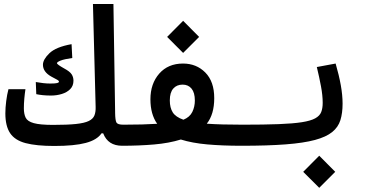

<svg xmlns="http://www.w3.org/2000/svg" viewBox="-20 -713 1798 943"><path d="M246.6 3.9Q158.7 3.9 106 -10Q53.2 -23.9 29.8 -58.8Q6.3 -93.8 6.3 -156.2Q6.3 -184.1 10.5 -216.6Q14.6 -249 21.5 -274.9H105Q101.6 -252.9 99.4 -228.3Q97.2 -203.6 97.2 -181.2Q97.2 -152.8 106.2 -134.8Q115.2 -116.7 146 -108.2Q176.8 -99.6 240.7 -99.6Q310.5 -99.6 352.5 -104Q394.5 -108.4 415.8 -118.7Q437 -128.9 443.8 -146.2Q450.7 -163.6 449.7 -189L436.5 -693.4H537.1L545.4 -164.6Q545.4 -161.6 545.4 -159.2Q545.9 -121.6 552 -111.1Q558.1 -100.6 585.9 -100.6Q604.5 -100.6 613.5 -91.3Q622.6 -82 622.6 -56.2Q622.6 -22 610.1 -9.5Q597.7 2.9 580.1 2.9Q510.3 2.9 486.8 -58.1H478.5Q457 -25.9 401.1 -11Q345.2 3.9 246.6 3.9ZM230.5 -243.7Q209 -243.7 190.2 -245.6Q171.4 -247.6 158.2 -250.5L155.8 -310.1Q175.3 -306.6 192.6 -304.7Q210 -302.7 227.5 -302.7Q252.4 -302.7 261 -305.2Q269.5 -307.6 269.5 -311.5Q269.5 -316.9 262.2 -320.6Q254.9 -324.2 231.9 -336.9Q190.9 -359.9 190.9 -395Q190.9 -420.9 222.9 -451.7Q254.9 -482.4 331.5 -496.1L335 -428.2Q294.9 -422.4 277.3 -415.3Q259.8 -408.2 259.8 -402.8Q259.8 -396.5 294.9 -377Q323.2 -361.8 332 -347.9Q340.8 -334 340.8 -316.9Q340.8 -291.5 325 -275.4Q309.1 -259.3 283.7 -251.5Q258.3 -243.7 230.5 -243.7Z M578.1 2.9 585.9 -100.6Q685.1 -100.6 752 -105Q718.8 -151.9 718.8 -225.1Q718.8 -302.2 762.2 -351.6Q805.7 -400.9 878.9 -400.9Q944.8 -400.9 988.5 -356.7Q1032.2 -312.5 1032.2 -231Q1032.2 -151.4 995.6 -105.5Q1030.8 -103 1074.7 -101.8Q1118.7 -100.6 1172.9 -100.6Q1200.2 -100.6 1212.9 -89.8Q1225.6 -79.1 1225.6 -51.8Q1225.6 -21 1209.5 -9Q1193.4 2.9 1164.6 2.9Q1072.8 2.9 998.3 -3.7Q923.8 -10.3 868.2 -27.8Q810.5 -9.8 736.6 -3.4Q662.6 2.9 578.1 2.9ZM880.9 -125Q912.1 -137.7 924.6 -163.3Q937 -189 937 -219.2Q937 -257.8 920.9 -277.6Q904.8 -297.4 877 -297.4Q848.1 -297.4 831.1 -278.1Q814 -258.8 814 -219.7Q814 -184.1 828.4 -161.1Q842.8 -138.2 880.9 -125ZM879.4 -453.1 800.8 -531.7 879.4 -610.8 958 -531.7Z M1166 2.9Q1149.9 2.9 1149.9 -52.7Q1149.9 -78.6 1156.7 -89.6Q1163.6 -100.6 1171.9 -100.6Q1277.8 -100.6 1348.6 -103.3Q1419.4 -106 1462.6 -112.8Q1505.9 -119.6 1528.1 -131.8Q1550.3 -144 1557.6 -162.6Q1564.9 -181.2 1564.9 -208Q1564.9 -244.1 1556.6 -288.6Q1548.3 -333 1536.1 -383.8L1628.4 -400.9Q1645 -343.8 1653.8 -294.7Q1662.6 -245.6 1662.6 -203.6Q1662.6 -157.7 1651.9 -123Q1641.1 -88.4 1611.6 -64.5Q1582 -40.5 1526.9 -25.6Q1471.7 -10.7 1383.3 -3.9Q1294.9 2.9 1166 2.9ZM1547.9 209.5 1469.2 130.9 1547.9 51.8 1626.5 130.9Z"/></svg>

Font: Cascadia Code NF
Style: Regular
Weight: 400
Monospace: yes
Designer: Aaron Bell
Foundry: Saja Typeworks
Version: Version 2404.023; ttfautohint (v1.8.4)